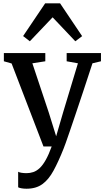

<svg xmlns="http://www.w3.org/2000/svg" viewBox="-20 -871 624 1142"><path d="M137.5 251.5Q122 251.5 108.8 249.2Q95.5 247 88 243V150.5Q94 154.5 108.2 156.8Q122.5 159 138 159Q158.5 159 178 152.5Q197.5 146 216 128.8Q234.5 111.5 252.2 80Q270 48.5 287.5 0H238.5L49 -493.5L3 -506.5V-555.5H249.5V-506.5L172.5 -494.5L270 -202L314 -60.5L355.5 -203L443.5 -494.5L376.5 -506.5V-555.5H580.5V-506.5L530 -494.5Q500.5 -403.5 475.2 -328Q450 -252.5 430 -193Q410 -133.5 395.2 -90.5Q380.5 -47.5 371 -21Q361.5 5.5 357.5 15Q327 91.5 298.2 144.2Q269.5 197 232 224.2Q194.5 251.5 137.5 251.5ZM157.5 -625.5 117.5 -656.5 248.5 -851H337.5L468.5 -656L428 -625.5L293 -768Z"/></svg>

Font: Merriweather Medium
Style: Regular
Weight: 500
Version: Version 2.100